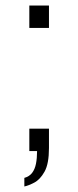

<svg xmlns="http://www.w3.org/2000/svg" viewBox="-20 -546 283 694"><path d="M68 128V97Q86 92 96 79Q106 66 110 46Q114 26 114 0H86V-81H157V-11Q157 46 141 74.5Q125 103 104 114Q83 125 68 128ZM86 -445V-526H157V-445Z"/></svg>

Font: Archivo Expanded Thin
Style: Regular
Weight: 250
Width: 7
Designer: Hector Gatti
Foundry: Omnibus-Type
Version: Version 2.001